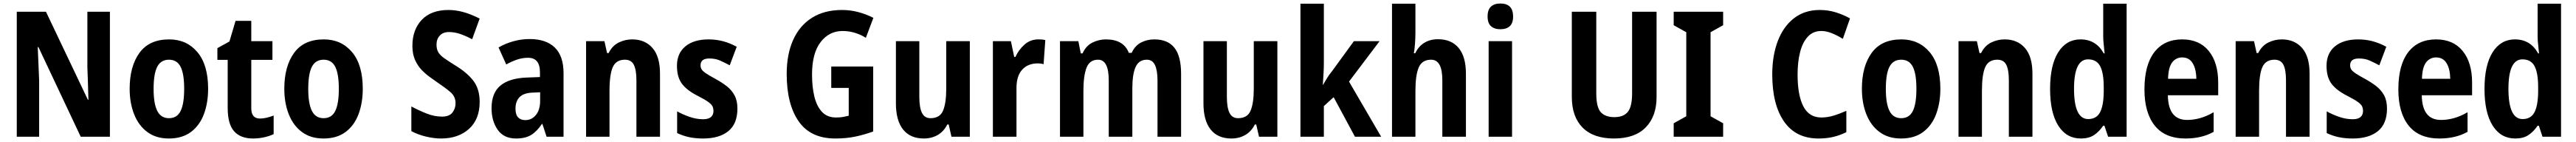

<svg xmlns="http://www.w3.org/2000/svg" viewBox="-20 -781 14741 811"><path d="M609 0H442L200 -512H196Q199 -449 200.5 -405.5Q202 -362 204 -321V0H76V-714H243L483 -211H486Q484 -275 483 -314.5Q482 -354 480 -397V-714H609Z M1171 -274Q1171 -194 1147 -129.5Q1123 -65 1073 -27.5Q1023 10 946 10Q873 10 823 -27Q773 -64 747.5 -128.5Q722 -193 722 -274Q722 -402 778 -479Q834 -556 948 -556Q1048 -556 1109.5 -483.5Q1171 -411 1171 -274ZM859 -273Q859 -189 880 -147.5Q901 -106 947 -106Q993 -106 1013.5 -147Q1034 -188 1034 -274Q1034 -359 1013.5 -399.5Q993 -440 947 -440Q901 -440 880 -400Q859 -360 859 -273Z M1468 -104Q1486 -104 1505 -108.5Q1524 -113 1546 -121V-15Q1523 -4 1492 3Q1461 10 1428 10Q1357 10 1320 -31Q1283 -72 1283 -165V-439H1224V-506L1293 -544L1328 -662H1418V-546H1539V-439H1418V-162Q1418 -104 1468 -104Z M2056 -274Q2056 -194 2032 -129.5Q2008 -65 1958 -27.5Q1908 10 1831 10Q1758 10 1708 -27Q1658 -64 1632.5 -128.5Q1607 -193 1607 -274Q1607 -402 1663 -479Q1719 -556 1833 -556Q1933 -556 1994.5 -483.5Q2056 -411 2056 -274ZM1744 -273Q1744 -189 1765 -147.5Q1786 -106 1832 -106Q1878 -106 1898.5 -147Q1919 -188 1919 -274Q1919 -359 1898.5 -399.5Q1878 -440 1832 -440Q1786 -440 1765 -400Q1744 -360 1744 -273Z M2725 -199Q2725 -100 2664 -45Q2603 10 2504 10Q2465 10 2419.5 -0.5Q2374 -11 2334 -32V-173Q2377 -150 2421.5 -132.5Q2466 -115 2509 -115Q2551 -115 2569 -138Q2587 -161 2587 -192Q2587 -230 2557 -255.5Q2527 -281 2482 -311Q2464 -324 2440.5 -340.5Q2417 -357 2394 -380.5Q2371 -404 2355.5 -438Q2340 -472 2340 -519Q2340 -611 2393.5 -667.5Q2447 -724 2547 -724Q2587 -724 2630 -712.5Q2673 -701 2725 -675L2682 -557Q2639 -579 2609 -588.5Q2579 -598 2549 -598Q2516 -598 2497 -578Q2478 -558 2478 -526Q2478 -499 2489 -481.5Q2500 -464 2523 -448Q2546 -432 2581 -410Q2650 -369 2687.5 -321.5Q2725 -274 2725 -199Z M3011 -558Q3105 -558 3155 -509.5Q3205 -461 3205 -363V0H3108L3084 -73H3081Q3053 -31 3020 -10.5Q2987 10 2933 10Q2863 10 2828 -40Q2793 -90 2793 -163Q2793 -250 2843.5 -292Q2894 -334 2992 -338L3070 -341V-368Q3070 -451 3002 -451Q2971 -451 2941.5 -441.5Q2912 -432 2877 -413L2833 -510Q2873 -533 2918.5 -545.5Q2964 -558 3011 -558ZM3027 -252Q2976 -250 2953 -226Q2930 -202 2930 -161Q2930 -126 2945 -110.5Q2960 -95 2986 -95Q3023 -95 3047 -124.5Q3071 -154 3071 -205V-254Z M3598 -556Q3671 -556 3714 -507Q3757 -458 3757 -360V0H3622V-323Q3622 -381 3607.5 -410.5Q3593 -440 3556 -440Q3506 -440 3487 -398Q3468 -356 3468 -262V0H3334V-546H3439L3454 -478H3463Q3484 -520 3520.5 -538Q3557 -556 3598 -556Z M4200 -161Q4200 -74 4148 -32Q4096 10 4004 10Q3960 10 3924.5 2.5Q3889 -5 3855 -21V-145Q3887 -127 3926.5 -113.5Q3966 -100 4003 -100Q4034 -100 4048.5 -112.5Q4063 -125 4063 -148Q4063 -160 4058.5 -171.5Q4054 -183 4035.5 -197Q4017 -211 3974 -233Q3912 -264 3883 -302Q3854 -340 3854 -405Q3854 -477 3902.5 -516.5Q3951 -556 4035 -556Q4077 -556 4116 -546Q4155 -536 4196 -514L4156 -408Q4126 -424 4100 -435.5Q4074 -447 4039 -447Q3989 -447 3989 -408Q3989 -396 3994.5 -386Q4000 -376 4018 -363.5Q4036 -351 4075 -330Q4110 -311 4138.5 -289Q4167 -267 4183.5 -236.5Q4200 -206 4200 -161Z M4737 -401H4977V-30Q4924 -11 4873 -0.5Q4822 10 4760 10Q4619 10 4550.5 -88Q4482 -186 4482 -359Q4482 -470 4518.5 -552Q4555 -634 4626 -679Q4697 -724 4799 -724Q4847 -724 4893.5 -711.5Q4940 -699 4978 -679L4935 -565Q4907 -583 4872.5 -593.5Q4838 -604 4802 -604Q4725 -604 4676 -540.5Q4627 -477 4627 -355Q4627 -284 4640.5 -229Q4654 -174 4684 -142Q4714 -110 4764 -110Q4789 -110 4804 -113Q4819 -116 4837 -120V-279H4737Z M5530 -546V0H5425L5409 -70H5401Q5381 -30 5346 -10Q5311 10 5267 10Q5189 10 5148 -41.5Q5107 -93 5107 -191V-546H5241V-228Q5241 -167 5256 -136.5Q5271 -106 5305 -106Q5359 -106 5377 -149.5Q5395 -193 5395 -274V-546Z M5922 -556Q5930 -556 5940.5 -555.5Q5951 -555 5962 -552L5952 -414Q5946 -417 5935 -418Q5924 -419 5920 -419Q5862 -419 5829.5 -383Q5797 -347 5797 -279V0H5662V-546H5765L5784 -456H5791Q5809 -496 5842.5 -526Q5876 -556 5922 -556Z M6586 -556Q6663 -556 6701 -508Q6739 -460 6739 -359V0H6604V-322Q6604 -379 6589.5 -409.5Q6575 -440 6543 -440Q6498 -440 6479 -399Q6460 -358 6460 -277V0H6325V-322Q6325 -440 6264 -440Q6216 -440 6198 -394.5Q6180 -349 6180 -260V0H6046V-546H6151L6165 -476H6175Q6195 -520 6232 -538Q6269 -556 6309 -556Q6410 -556 6440 -479H6456Q6475 -520 6509.5 -538Q6544 -556 6586 -556Z M7290 -546V0H7185L7169 -70H7161Q7141 -30 7106 -10Q7071 10 7027 10Q6949 10 6908 -41.5Q6867 -93 6867 -191V-546H7001V-228Q7001 -167 7016 -136.5Q7031 -106 7065 -106Q7119 -106 7137 -149.5Q7155 -193 7155 -274V-546Z M7556 -424Q7556 -388 7554 -359Q7552 -330 7550 -296H7551Q7566 -321 7576 -337.5Q7586 -354 7601 -372L7728 -546H7875L7700 -315L7884 0H7734L7612 -226L7556 -175V0H7422V-760H7556Z M8080 -594Q8080 -564 8077.5 -530.5Q8075 -497 8071 -477H8079Q8098 -517 8131.5 -537Q8165 -557 8209 -557Q8286 -557 8327.5 -507Q8369 -457 8369 -360V0H8234V-323Q8234 -440 8170 -440Q8118 -440 8099 -396Q8080 -352 8080 -262V0H7946V-760H8080Z M8566 -761Q8639 -761 8639 -687Q8639 -649 8620 -631.5Q8601 -614 8566 -614Q8532 -614 8512.5 -631.5Q8493 -649 8493 -687Q8493 -725 8512 -743Q8531 -761 8566 -761ZM8633 -546V0H8499V-546Z M9460 -226Q9460 -117 9398 -53.5Q9336 10 9216 10Q9099 10 9037 -52Q8975 -114 8975 -228V-714H9115V-248Q9115 -168 9141 -140Q9167 -112 9218 -112Q9271 -112 9295.5 -142Q9320 -172 9320 -249V-714H9460Z M9841 0H9558V-77L9630 -117V-597L9558 -637V-714H9841V-637L9769 -597V-117L9841 -77Z M10403 -604Q10356 -604 10326 -572Q10296 -540 10281.5 -484Q10267 -428 10267 -355Q10267 -237 10300 -173.5Q10333 -110 10403 -110Q10437 -110 10471 -120Q10505 -130 10546 -148V-26Q10509 -8 10471 1Q10433 10 10387 10Q10257 10 10189.5 -87Q10122 -184 10122 -356Q10122 -463 10153.5 -546Q10185 -629 10246 -676.5Q10307 -724 10394 -724Q10441 -724 10484 -711Q10527 -698 10567 -676L10526 -559Q10494 -579 10462.5 -591.5Q10431 -604 10403 -604Z M11084 -274Q11084 -194 11060 -129.5Q11036 -65 10986 -27.5Q10936 10 10859 10Q10786 10 10736 -27Q10686 -64 10660.5 -128.5Q10635 -193 10635 -274Q10635 -402 10691 -479Q10747 -556 10861 -556Q10961 -556 11022.5 -483.5Q11084 -411 11084 -274ZM10772 -273Q10772 -189 10793 -147.5Q10814 -106 10860 -106Q10906 -106 10926.5 -147Q10947 -188 10947 -274Q10947 -359 10926.5 -399.5Q10906 -440 10860 -440Q10814 -440 10793 -400Q10772 -360 10772 -273Z M11452 -556Q11525 -556 11568 -507Q11611 -458 11611 -360V0H11476V-323Q11476 -381 11461.5 -410.5Q11447 -440 11410 -440Q11360 -440 11341 -398Q11322 -356 11322 -262V0H11188V-546H11293L11308 -478H11317Q11338 -520 11374.5 -538Q11411 -556 11452 -556Z M11888 10Q11805 10 11758.5 -64Q11712 -138 11712 -273Q11712 -409 11758.5 -482.5Q11805 -556 11886 -556Q11975 -556 12019 -476H12024Q12022 -502 12019 -526Q12016 -550 12016 -574V-760H12150V0H12044L12023 -63H12016Q11992 -28 11962.5 -9Q11933 10 11888 10ZM11930 -101Q11977 -101 11997.5 -139Q12018 -177 12019 -256V-283Q12019 -364 11998.5 -403Q11978 -442 11929 -442Q11849 -442 11849 -274Q11849 -101 11930 -101Z M12468 -556Q12566 -556 12620 -490Q12674 -424 12674 -309V-237H12386Q12388 -96 12496 -96Q12573 -96 12648 -140V-28Q12580 10 12487 10Q12370 10 12311 -63.5Q12252 -137 12252 -270Q12252 -410 12308.5 -483Q12365 -556 12468 -556ZM12468 -453Q12433 -453 12411 -425Q12389 -397 12387 -331H12549Q12548 -387 12528 -420Q12508 -453 12468 -453Z M13038 -556Q13111 -556 13154 -507Q13197 -458 13197 -360V0H13062V-323Q13062 -381 13047.5 -410.5Q13033 -440 12996 -440Q12946 -440 12927 -398Q12908 -356 12908 -262V0H12774V-546H12879L12894 -478H12903Q12924 -520 12960.5 -538Q12997 -556 13038 -556Z M13640 -161Q13640 -74 13588 -32Q13536 10 13444 10Q13400 10 13364.5 2.5Q13329 -5 13295 -21V-145Q13327 -127 13366.5 -113.5Q13406 -100 13443 -100Q13474 -100 13488.5 -112.5Q13503 -125 13503 -148Q13503 -160 13498.5 -171.5Q13494 -183 13475.5 -197Q13457 -211 13414 -233Q13352 -264 13323 -302Q13294 -340 13294 -405Q13294 -477 13342.5 -516.5Q13391 -556 13475 -556Q13517 -556 13556 -546Q13595 -536 13636 -514L13596 -408Q13566 -424 13540 -435.5Q13514 -447 13479 -447Q13429 -447 13429 -408Q13429 -396 13434.5 -386Q13440 -376 13458 -363.5Q13476 -351 13515 -330Q13550 -311 13578.5 -289Q13607 -267 13623.5 -236.5Q13640 -206 13640 -161Z M13921 -556Q14019 -556 14073 -490Q14127 -424 14127 -309V-237H13839Q13841 -96 13949 -96Q14026 -96 14101 -140V-28Q14033 10 13940 10Q13823 10 13764 -63.5Q13705 -137 13705 -270Q13705 -410 13761.5 -483Q13818 -556 13921 -556ZM13921 -453Q13886 -453 13864 -425Q13842 -397 13840 -331H14002Q14001 -387 13981 -420Q13961 -453 13921 -453Z M14374 10Q14291 10 14244.5 -64Q14198 -138 14198 -273Q14198 -409 14244.5 -482.5Q14291 -556 14372 -556Q14461 -556 14505 -476H14510Q14508 -502 14505 -526Q14502 -550 14502 -574V-760H14636V0H14530L14509 -63H14502Q14478 -28 14448.5 -9Q14419 10 14374 10ZM14416 -101Q14463 -101 14483.5 -139Q14504 -177 14505 -256V-283Q14505 -364 14484.5 -403Q14464 -442 14415 -442Q14335 -442 14335 -274Q14335 -101 14416 -101Z"/></svg>

Font: Noto Sans Gurmukhi UI Condensed
Style: Bold
Weight: 700
Width: 3
Designer: Jelle Bosma - Monotype Design Team
Foundry: Monotype Imaging Inc.
Version: Version 2.004; ttfautohint (v1.8.4.7-5d5b)